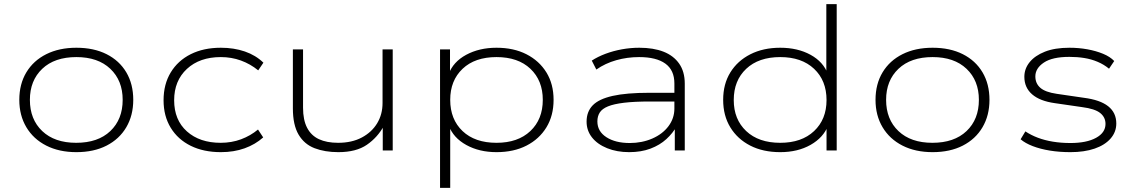

<svg xmlns="http://www.w3.org/2000/svg" viewBox="-20 -725 5475 925"><path d="M348 8Q265 8 203 -23.5Q141 -55 107 -112Q73 -169 73 -244Q73 -320 107 -376.5Q141 -433 203 -464Q265 -495 348 -495Q432 -495 493.5 -464Q555 -433 588.5 -376.5Q622 -320 622 -244Q622 -169 588.5 -112Q555 -55 493.5 -23.5Q432 8 348 8ZM347 -37Q452 -37 511.5 -93.5Q571 -150 571 -244Q571 -337 511.5 -393.5Q452 -450 348 -450Q243 -450 183.5 -393.5Q124 -337 124 -244Q124 -150 183.5 -93.5Q243 -37 347 -37Z M1044 8Q961 8 899 -22.5Q837 -53 802.5 -109.5Q768 -166 768 -242Q768 -319 802.5 -376Q837 -433 899 -464Q961 -495 1044 -495Q1107 -495 1159.5 -477Q1212 -459 1249 -423L1224 -386Q1186 -417 1140.5 -433.5Q1095 -450 1044 -450Q942 -450 880.5 -393Q819 -336 819 -242Q819 -147 880.5 -92Q942 -37 1043 -37Q1096 -37 1141.5 -54Q1187 -71 1223 -101L1248 -63Q1210 -29 1158.5 -10.5Q1107 8 1044 8Z M1610 8Q1545 8 1495.5 -11Q1446 -30 1418.5 -76.5Q1391 -123 1391 -203V-487H1440V-206Q1440 -147 1459.5 -109.5Q1479 -72 1516.5 -54.5Q1554 -37 1609 -37Q1675 -37 1723 -62.5Q1771 -88 1797 -131Q1823 -174 1823 -229V-487H1872V0H1824V-118H1829Q1799 -63 1747.5 -27.5Q1696 8 1610 8Z M2100 180V-487H2148V-367H2141Q2163 -427 2226 -461Q2289 -495 2372 -495Q2455 -495 2516.5 -463.5Q2578 -432 2612.5 -376Q2647 -320 2647 -244Q2647 -168 2612.5 -111.5Q2578 -55 2516.5 -23.5Q2455 8 2372 8Q2289 8 2226.5 -26.5Q2164 -61 2142 -120H2149V180ZM2372 -37Q2475 -37 2535 -93.5Q2595 -150 2595 -244Q2595 -337 2535.5 -393.5Q2476 -450 2372 -450Q2268 -450 2208.5 -393.5Q2149 -337 2149 -244Q2149 -150 2208.5 -93.5Q2268 -37 2372 -37Z M3011 8Q2952 8 2905 -11Q2858 -30 2832 -63Q2806 -96 2806 -139Q2806 -187 2835.5 -217.5Q2865 -248 2931.5 -263Q2998 -278 3109 -278H3244V-236H3112Q3036 -236 2986.5 -230Q2937 -224 2909 -212.5Q2881 -201 2869.5 -183Q2858 -165 2858 -140Q2858 -92 2901.5 -64Q2945 -36 3014 -36Q3073 -36 3122.5 -57.5Q3172 -79 3200.5 -117Q3229 -155 3229 -202V-323Q3229 -387 3185.5 -418.5Q3142 -450 3059 -450Q3002 -450 2949 -435Q2896 -420 2853 -390L2831 -433Q2860 -452 2897.5 -466Q2935 -480 2976.5 -487.5Q3018 -495 3060 -495Q3128 -495 3176.5 -476Q3225 -457 3252 -418.5Q3279 -380 3279 -322V0H3231V-116L3240 -117Q3222 -84 3190.5 -55Q3159 -26 3114 -9Q3069 8 3011 8Z M3739 8Q3656 8 3594.5 -23.5Q3533 -55 3498.5 -111.5Q3464 -168 3464 -244Q3464 -320 3498.5 -376Q3533 -432 3595 -463.5Q3657 -495 3739 -495Q3823 -495 3885 -461Q3947 -427 3969 -367H3961V-705H4011V0H3962V-121H3970Q3947 -62 3885 -27Q3823 8 3739 8ZM3739 -37Q3842 -37 3902 -93.5Q3962 -150 3962 -243Q3962 -337 3902 -393.5Q3842 -450 3739 -450Q3635 -450 3575 -393.5Q3515 -337 3515 -243Q3515 -150 3575 -93.5Q3635 -37 3739 -37Z M4473 8Q4390 8 4328 -23.5Q4266 -55 4232 -112Q4198 -169 4198 -244Q4198 -320 4232 -376.5Q4266 -433 4328 -464Q4390 -495 4473 -495Q4557 -495 4618.5 -464Q4680 -433 4713.5 -376.5Q4747 -320 4747 -244Q4747 -169 4713.5 -112Q4680 -55 4618.5 -23.5Q4557 8 4473 8ZM4472 -37Q4577 -37 4636.5 -93.5Q4696 -150 4696 -244Q4696 -337 4636.5 -393.5Q4577 -450 4473 -450Q4368 -450 4308.5 -393.5Q4249 -337 4249 -244Q4249 -150 4308.5 -93.5Q4368 -37 4472 -37Z M5137 8Q5084 8 5038 0.5Q4992 -7 4955.5 -21Q4919 -35 4897 -54L4920 -92Q4947 -74 4980 -61.5Q5013 -49 5052.5 -42.5Q5092 -36 5137 -36Q5215 -36 5260.5 -61Q5306 -86 5306 -128Q5306 -160 5280.5 -180.5Q5255 -201 5193 -209L5062 -228Q4990 -238 4952.5 -270.5Q4915 -303 4915 -355Q4915 -394 4940.5 -425.5Q4966 -457 5014 -476Q5062 -495 5132 -495Q5177 -495 5218.5 -487.5Q5260 -480 5294 -466Q5328 -452 5348 -431L5323 -394Q5299 -414 5268.5 -427Q5238 -440 5204 -445.5Q5170 -451 5132 -451Q5050 -451 5009 -423.5Q4968 -396 4968 -357Q4968 -323 4992 -302Q5016 -281 5071 -273L5201 -254Q5280 -244 5319 -213Q5358 -182 5358 -130Q5358 -89 5330.5 -57.5Q5303 -26 5253.5 -9Q5204 8 5137 8Z"/></svg>

Font: Nunito Sans 10pt Expanded ExtraLight
Style: Regular
Weight: 250
Width: 7
Designer: Vernon Adams
Foundry: Vernon Adams
Version: Version 3.101;gftools[0.9.27]